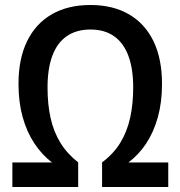

<svg xmlns="http://www.w3.org/2000/svg" viewBox="-20 -745 719 765"><path d="M340.3 -627.4Q284.7 -627.4 246.3 -601.1Q208 -574.7 188.7 -523.2Q169.4 -471.7 169.4 -396Q169.4 -329.6 181.6 -274.7Q193.8 -219.7 220.9 -175.8Q248 -131.8 291.5 -98.1V0H29.3V-97.7H187Q147.5 -127.9 117.2 -173.3Q86.9 -218.8 70.3 -278.3Q53.7 -337.9 53.7 -410.6Q53.7 -510.7 87.9 -580.8Q122.1 -650.9 186.3 -688Q250.5 -725.1 340.3 -725.1Q429.7 -725.1 493.7 -688Q557.6 -650.9 591.6 -580.8Q625.5 -510.7 625.5 -410.6Q625.5 -337.4 608.9 -277.8Q592.3 -218.3 562.3 -173.1Q532.2 -127.9 491.7 -97.7H650.4V0H386.7V-98.1Q432.1 -131.8 459.2 -176Q486.3 -220.2 498.5 -275.4Q510.7 -330.6 510.7 -396.5Q510.7 -471.2 491.5 -522.7Q472.2 -574.2 434.3 -600.8Q396.5 -627.4 340.3 -627.4Z"/></svg>

Font: Open Sans SemiCondensed SemiBold
Style: Regular
Weight: 600
Width: 4
Designer: Monotype Design Team
Foundry: Monotype Imaging Inc.
Version: Version 3.000